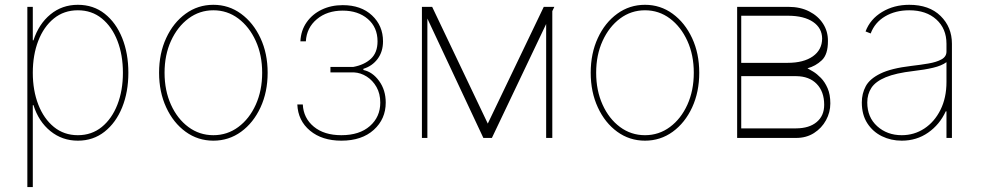

<svg xmlns="http://www.w3.org/2000/svg" viewBox="-20 -574 4081 799"><path d="M93.8 204.5V-545.5H116.5V-406.2H119.3Q141.3 -474.1 189.8 -514Q238.3 -554 304 -554Q368.6 -554 415.7 -516.9Q462.7 -479.8 488.5 -415.8Q514.2 -351.9 514.2 -271.3Q514.2 -191.1 488.3 -127.1Q462.4 -63.2 415.1 -25.9Q367.9 11.4 304 11.4Q239 11.4 189.8 -28.4Q140.6 -68.2 119.3 -136.4H116.5V204.5ZM116.5 -271.3Q116.5 -197.4 139.4 -138.7Q162.3 -79.9 204.4 -45.6Q246.4 -11.4 304 -11.4Q361.5 -11.4 403.6 -45.6Q445.7 -79.9 468.6 -138.7Q491.5 -197.4 491.5 -271.3Q491.5 -345.2 468.8 -403.9Q446 -462.7 403.9 -497Q361.9 -531.2 304 -531.2Q246.1 -531.2 204 -497Q161.9 -462.7 139.2 -403.9Q116.5 -345.2 116.5 -271.3Z M867.9 11.4Q803.6 11.4 752.5 -25.7Q701.3 -62.9 671.7 -127Q642 -191.1 642 -271.3Q642 -351.9 671.7 -415.8Q701.3 -479.8 752.5 -516.9Q803.6 -554 867.9 -554Q932.2 -554 983.1 -516.7Q1034.1 -479.4 1063.9 -415.5Q1093.8 -351.6 1093.8 -271.3Q1093.8 -191.1 1064.1 -127Q1034.4 -62.9 983.3 -25.7Q932.2 11.4 867.9 11.4ZM867.9 -11.4Q925.8 -11.4 971.8 -45.5Q1017.8 -79.5 1044.4 -138.5Q1071 -197.4 1071 -271.3Q1071 -345.2 1044.2 -403.9Q1017.4 -462.7 971.6 -497Q925.8 -531.2 867.9 -531.2Q810.4 -531.2 764.4 -497Q718.4 -462.7 691.6 -403.9Q664.8 -345.2 664.8 -271.3Q664.8 -197.4 691.4 -138.5Q718 -79.5 764 -45.5Q810 -11.4 867.9 -11.4Z M1217.3 -139.2H1240.1Q1242.9 -82.4 1285.9 -46.9Q1328.8 -11.4 1400.6 -11.4Q1475.9 -11.4 1519.2 -49.4Q1562.5 -87.4 1562.5 -147Q1562.5 -184.3 1546.7 -212Q1530.9 -239.7 1505.9 -255.5Q1480.8 -271.3 1453.1 -272.7H1355.1V-295.5H1450.3Q1496.1 -304 1523.6 -329.5Q1551.1 -355.1 1551.1 -402Q1551.1 -460.2 1510.7 -495Q1470.2 -529.8 1406.2 -529.8Q1340.9 -529.8 1298.5 -494.1Q1256 -458.5 1252.8 -402H1230.1Q1232.2 -447.1 1255.9 -481Q1279.5 -514.9 1318.5 -533.7Q1357.6 -552.6 1406.2 -552.6Q1482.6 -552.6 1528.2 -509.8Q1573.9 -467 1573.9 -402Q1573.9 -359 1551.5 -329Q1529.1 -299 1492.2 -287.6V-282.7Q1530.2 -274.9 1557.7 -237Q1585.2 -199.2 1585.2 -147Q1585.2 -78.8 1535.5 -33.7Q1485.8 11.4 1400.6 11.4Q1320.3 11.4 1270.2 -30.2Q1220.2 -71.7 1217.3 -139.2Z M2009.9 -59.7 2242.9 -545.5H2286.9L2278.4 -527.7V0H2252.8V-474.1L2027 0H1991.5L1758.5 -496.8V0H1735.8V-545.5H1778.4Z M2664.1 11.4Q2599.8 11.4 2548.7 -25.7Q2497.5 -62.9 2467.9 -127Q2438.2 -191.1 2438.2 -271.3Q2438.2 -351.9 2467.9 -415.8Q2497.5 -479.8 2548.7 -516.9Q2599.8 -554 2664.1 -554Q2728.3 -554 2779.3 -516.7Q2830.3 -479.4 2860.1 -415.5Q2889.9 -351.6 2889.9 -271.3Q2889.9 -191.1 2860.3 -127Q2830.6 -62.9 2779.5 -25.7Q2728.3 11.4 2664.1 11.4ZM2664.1 -11.4Q2721.9 -11.4 2767.9 -45.5Q2813.9 -79.5 2840.6 -138.5Q2867.2 -197.4 2867.2 -271.3Q2867.2 -345.2 2840.4 -403.9Q2813.6 -462.7 2767.8 -497Q2721.9 -531.2 2664.1 -531.2Q2606.5 -531.2 2560.5 -497Q2514.6 -462.7 2487.7 -403.9Q2460.9 -345.2 2460.9 -271.3Q2460.9 -197.4 2487.6 -138.5Q2514.2 -79.5 2560.2 -45.5Q2606.2 -11.4 2664.1 -11.4Z M3047.6 0V-545.5H3260.7Q3310.4 -545.5 3347.5 -526.5Q3384.6 -507.5 3405.2 -475.3Q3425.8 -443.2 3425.4 -403.4Q3425.8 -347.7 3399.9 -323.2Q3373.9 -298.7 3340.2 -289.8Q3348.4 -285.5 3364 -276.1Q3379.6 -266.7 3396.1 -249.8Q3412.6 -233 3424 -206.9Q3435.4 -180.8 3435.4 -143.5Q3435.4 -106.5 3417.4 -73.7Q3399.5 -40.8 3367.5 -20.4Q3335.6 0 3293.3 0ZM3064.6 -39.8H3293.3Q3347.7 -40.1 3378.7 -66.2Q3409.8 -92.3 3409.8 -137.8Q3409.8 -192.8 3378.7 -224.8Q3347.7 -256.7 3293.3 -257.1H3064.6ZM3064.6 -312.5H3257.8Q3324.2 -312.5 3362.6 -339.5Q3400.9 -366.5 3401.3 -413.4Q3400.9 -457.4 3363.5 -482.8Q3326 -508.2 3260.7 -508.5H3064.6Z M3732.6 11.4Q3687.9 11.4 3650 -7.1Q3612.2 -25.6 3589.3 -61.1Q3566.4 -96.6 3566.4 -147.7Q3566.4 -184.7 3582.9 -215.4Q3599.4 -246.1 3644 -267.9Q3688.6 -289.8 3772.4 -299.7Q3810 -304 3843.4 -309.7Q3876.8 -315.3 3897.7 -326.7Q3918.7 -338.1 3918.7 -359.4V-392Q3918.7 -454.9 3876.4 -493.1Q3834.2 -531.2 3763.8 -531.2Q3706.3 -531.2 3663.4 -505.9Q3620.4 -480.5 3603.3 -434.7L3582 -443.2Q3601.2 -494.3 3650.6 -524.1Q3699.9 -554 3763.8 -554Q3846.9 -554 3894.2 -507.6Q3941.4 -461.3 3941.4 -392V0H3918.7V-110.8H3915.8Q3890.3 -55.4 3842.3 -22Q3794.4 11.4 3732.6 11.4ZM3732.6 -11.4Q3784.4 -11.4 3826.7 -39.2Q3869 -67.1 3893.8 -117Q3918.7 -166.9 3918.7 -233V-315.3Q3898.4 -300.4 3863.1 -292.1Q3827.8 -283.7 3780.9 -278.4Q3707.7 -269.9 3665.8 -252.5Q3623.9 -235.1 3606.5 -208.8Q3589.1 -182.5 3589.1 -147.7Q3589.1 -85.9 3630.5 -48.7Q3671.9 -11.4 3732.6 -11.4Z"/></svg>

Font: Inter Thin BETA
Style: Regular
Weight: 100
Designer: Rasmus Andersson
Foundry: rsms
Version: Version 3.011;git-f93a4a705